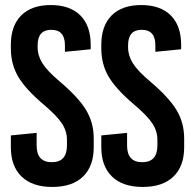

<svg xmlns="http://www.w3.org/2000/svg" viewBox="-20 -730 756 760"><path d="M339 -553V-535L237 -525V-551Q237 -612 183 -612Q129 -612 129 -551V-542Q129 -510 148 -479.5Q167 -449 218 -406Q291 -344 321 -294Q351 -244 351 -182V-147Q351 -72 308.5 -31Q266 10 187 10Q108 10 65.5 -31Q23 -72 23 -147V-194L125 -204V-154Q125 -88 185 -88Q245 -88 245 -154V-177Q245 -211 225 -241.5Q205 -272 153 -316Q81 -377 52 -426.5Q23 -476 23 -538V-553Q23 -628 64 -669Q105 -710 181 -710Q257 -710 298 -669Q339 -628 339 -553ZM697 -553V-535L595 -525V-551Q595 -612 541 -612Q487 -612 487 -551V-542Q487 -510 506 -479.5Q525 -449 576 -406Q649 -344 679 -294Q709 -244 709 -182V-147Q709 -72 666.5 -31Q624 10 545 10Q466 10 423.5 -31Q381 -72 381 -147V-194L483 -204V-154Q483 -88 543 -88Q603 -88 603 -154V-177Q603 -211 583 -241.5Q563 -272 511 -316Q439 -377 410 -426.5Q381 -476 381 -538V-553Q381 -628 422 -669Q463 -710 539 -710Q615 -710 656 -669Q697 -628 697 -553Z"/></svg>

Font: Bebas Kai
Style: Regular
Weight: 400
Designer: Ryoichi Tsunekawa
Foundry: Dharma Type
Version: Version 1.001;PS 001.001;hotconv 1.0.70;makeotf.lib2.5.58329